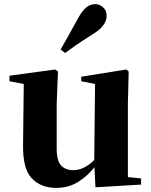

<svg xmlns="http://www.w3.org/2000/svg" viewBox="-20 -894 731 931"><path d="M273.9 -653.8Q290.5 -682.6 309.1 -715.8Q327.6 -749 358.9 -806.2Q378.4 -841.3 397.9 -857.7Q417.5 -874 441.9 -874Q462.4 -874 479.7 -858.6Q497.1 -843.3 497.1 -816.9Q497.1 -793.9 480.5 -771.2Q463.9 -748.5 428.2 -727.1Q377 -694.8 348.1 -674.8Q319.3 -654.8 295.9 -637.2ZM442.9 14.2 438 -83Q402.8 -38.6 356.7 -10.7Q310.5 17.1 252.9 17.1Q178.2 17.1 134.3 -29.1Q90.3 -75.2 91.8 -189L95.2 -486.8L25.9 -500V-526.9L248 -557.1L261.2 -546.9L254.9 -393.1V-173.8Q254.9 -113.8 276.6 -91.3Q298.3 -68.8 335 -68.8Q363.3 -68.8 389.2 -82.3Q415 -95.7 437 -118.2L440.9 -486.8L374 -500V-522L592.8 -557.1L604 -546.9L600.1 -393.1V-35.2L664.1 -28.8V1Z"/></svg>

Font: Source Han Serif TW Heavy
Style: Regular
Weight: 900
Designer: Ryoko NISHIZUKA Ë•øÂ°öÊ∂ºÂ≠ê (kana & ideographs); Frank Grie√ühammer (Latin, Greek & Cyrillic); Wenlong ZHANG Âº†ÊñáÈæô 
Foundry: Adobe
Version: Version 2.003;hotconv 1.1.1;makeotfexe 2.6.0